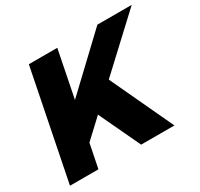

<svg xmlns="http://www.w3.org/2000/svg" viewBox="-148 -885 1112 1070"><g transform="rotate(-30 408.0 -350.5)"><path d="M816 -701 497 -404 686 0H472L347 -265L228 -154L197 0H14L154 -701H337L277 -400L595 -701Z"/></g></svg>

Font: Gontserrat
Style: Bold Italic
Weight: 700
Italic angle: -11.3°
Designer: Julieta Ulanovsky
Foundry: Julieta Ulanovsky
Version: Version 6.001